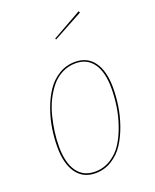

<svg xmlns="http://www.w3.org/2000/svg" viewBox="-142 -831 743 923"><g transform="rotate(-20 230.0 -370.0)"><path d="M375 -750.5 378.4 -742.2 226.6 -659.7 224.1 -665.5ZM186 9.3Q123 9.3 89.1 -38.3Q55.2 -85.9 55.2 -171.4Q55.2 -217.3 62.5 -264.6Q69.8 -312 86.9 -359.6Q104 -407.2 128.7 -444.3Q153.3 -481.4 191.2 -504.6Q229 -527.8 274.9 -527.8Q337.4 -527.8 371.1 -480.7Q404.8 -433.6 404.8 -348.6Q404.8 -303.7 397.7 -256.6Q390.6 -209.5 373.8 -161.4Q356.9 -113.3 332.5 -75.7Q308.1 -38.1 270 -14.4Q231.9 9.3 186 9.3ZM186 1.5Q231 1.5 267.8 -22Q304.7 -45.4 327.9 -82.3Q351.1 -119.1 367.2 -166.5Q383.3 -213.9 389.9 -259.8Q396.5 -305.7 396.5 -349.1Q396.5 -431.6 365 -476.1Q333.5 -520.5 274.9 -520.5Q237.8 -520.5 205.8 -504.4Q173.8 -488.3 151.1 -460.7Q128.4 -433.1 111.1 -398.2Q93.8 -363.3 83.7 -323.5Q73.7 -283.7 68.6 -245.6Q63.5 -207.5 63.5 -170.9Q63.5 -88.4 95 -43.5Q126.5 1.5 186 1.5Z"/></g></svg>

Font: Fira Sans Compressed Eight
Style: Italic
Weight: 100
Width: 3
Italic angle: -8°
Designer: Carrois Corporate & Edenspiekermann AG
Foundry: Carrois Corporate GbR & Edenspiekermann AG
Version: Version 4.203;PS 004.203;hotconv 1.0.88;makeotf.lib2.5.64775